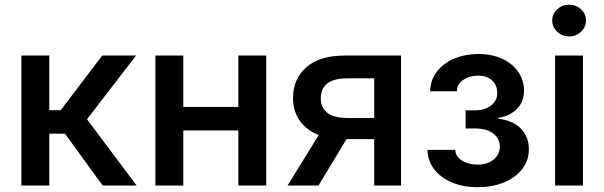

<svg xmlns="http://www.w3.org/2000/svg" viewBox="-20 -779 2537 806"><path d="M69.8 0V-545.9H187V-316.4H234.9L409.2 -545.9H551.3L345.2 -278.3L553.7 0H411.1L252.9 -217.8H187V0Z M1010.7 -330.1V-231.4H718.3V-330.1ZM749.5 -545.9V0H632.3V-545.9ZM1097.7 -545.9V0H980.5V-545.9Z M1663.6 0H1550.8V-450.2H1441.9Q1380.9 -450.2 1353.8 -428.5Q1326.7 -406.7 1326.7 -366.7Q1326.7 -327.1 1354 -305.4Q1381.3 -283.7 1441.9 -283.7H1598.1V-194.8H1431.2Q1322.3 -194.8 1266.1 -242.2Q1210 -289.6 1210 -367.2Q1210 -446.8 1265.6 -496.3Q1321.3 -545.9 1429.2 -545.9H1663.6ZM1316.9 0H1187L1340.3 -248.5H1466.8Z M1985.4 6.8Q1923.8 6.8 1876.5 -13.4Q1829.1 -33.7 1802.2 -69.1Q1775.4 -104.5 1774.4 -149.9H1891.1Q1892.1 -122.6 1919.2 -105.2Q1946.3 -87.9 1984.4 -87.9Q2026.4 -87.9 2052.2 -109.4Q2078.1 -130.9 2078.1 -162.6Q2078.1 -197.8 2050.3 -218.8Q2022.5 -239.7 1974.1 -239.7H1934.6V-315.9H1974.1Q2014.6 -315.9 2041 -335.7Q2067.4 -355.5 2067.4 -389.6Q2067.4 -421.4 2045.4 -441.4Q2023.4 -461.4 1986.8 -461.4Q1951.2 -461.4 1924.8 -443.6Q1898.4 -425.8 1897.9 -396H1785.6Q1786.6 -441.9 1813.2 -477.3Q1839.8 -512.7 1885.7 -532.5Q1931.6 -552.2 1988.8 -552.2Q2046.4 -552.2 2089.4 -531.7Q2132.3 -511.2 2156 -476.6Q2179.7 -441.9 2179.7 -398.9Q2179.7 -350.6 2148.7 -320.6Q2117.7 -290.5 2071.8 -284.2V-280.8Q2135.7 -272.5 2168 -237.8Q2200.2 -203.1 2200.2 -152.8Q2200.2 -106.4 2172.9 -70.3Q2145.5 -34.2 2096.9 -13.7Q2048.3 6.8 1985.4 6.8Z M2310.1 0V-545.9H2427.2V0ZM2368.7 -626Q2339.8 -626 2319.1 -645.8Q2298.3 -665.5 2298.3 -692.9Q2298.3 -720.7 2319.1 -740Q2339.8 -759.3 2368.7 -759.3Q2398.4 -759.3 2419.2 -740Q2439.9 -720.7 2439.9 -692.9Q2439.9 -665.5 2419.2 -645.8Q2398.4 -626 2368.7 -626Z"/></svg>

Font: Inter Cardless
Style: Medium
Weight: 500
Designer: Rasmus Andersson
Foundry: rsms
Version: Version 4.001;git-9221beed3